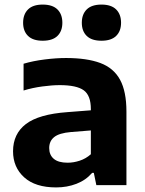

<svg xmlns="http://www.w3.org/2000/svg" viewBox="-20 -809 634 839"><path d="M225.5 10Q134.5 10 85.8 -34Q37 -78 37 -148Q37 -224 93.2 -267Q149.5 -310 274.5 -319L377 -327V-332.5Q377 -392 345.8 -414.5Q314.5 -437 241 -437Q207.5 -437 164.8 -431.2Q122 -425.5 83 -413.5V-530.5Q125.5 -543 175.5 -549.2Q225.5 -555.5 268.5 -555.5Q359.5 -555.5 418 -533.8Q476.5 -512 504.5 -460.8Q532.5 -409.5 532.5 -321V0H401L390 -53.5H382.5Q355 -21.5 314 -5.8Q273 10 225.5 10ZM195 -162Q195 -132 215 -115Q235 -98 275.5 -98Q301.5 -98 328.2 -106.8Q355 -115.5 377 -135V-239L289.5 -232Q238.5 -227.5 216.8 -210Q195 -192.5 195 -162ZM423.5 -631Q380.5 -631 359 -652Q337.5 -673 337.5 -709.5Q337.5 -746.5 359 -767.8Q380.5 -789 423.5 -789Q466 -789 487.5 -767.8Q509 -746.5 509 -709.5Q509 -673 487.5 -652Q466 -631 423.5 -631ZM166.5 -631Q124 -631 102.5 -652Q81 -673 81 -709.5Q81 -746.5 102.5 -767.8Q124 -789 166.5 -789Q209.5 -789 231 -767.8Q252.5 -746.5 252.5 -709.5Q252.5 -673 231 -652Q209.5 -631 166.5 -631Z"/></svg>

Font: Encode Sans Semi Expanded
Style: Bold
Weight: 700
Width: 6
Designer: Multiple Designers
Foundry: Impallari Type
Version: Version 3.000; ttfautohint (v1.8.3) -l 8 -r 50 -G 200 -x 14 